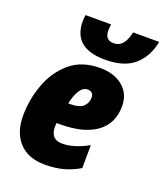

<svg xmlns="http://www.w3.org/2000/svg" viewBox="-146 -894 857 1002"><g transform="rotate(20 282.0 -393.0)"><path d="M564 -796H419Q401 -708 343 -708Q294 -708 294 -761Q294 -775 297 -796H155Q152 -778 152 -761Q152 -612 329 -612Q434 -612 490.5 -660.5Q547 -709 564 -796ZM412 -40 413 -168Q335 -124 269 -124Q204 -124 204 -195Q204 -205 205 -215H224Q356 -215 426.5 -266.5Q497 -318 497 -415Q497 -482 449 -522.5Q401 -563 322 -563Q219 -563 154 -506.5Q89 -450 58.5 -364.5Q28 -279 28 -191Q28 -98 78.5 -44Q129 10 221 10Q279 10 323.5 -2Q368 -14 412 -40ZM298 -435Q332 -435 332 -401Q332 -374 312 -353Q292 -332 234 -332H228Q236 -376 254.5 -405.5Q273 -435 298 -435Z"/></g></svg>

Font: Noto Sans Display SemiCondensed Black
Style: Italic
Weight: 900
Width: 4
Designer: Monotype Design team
Foundry: Monotype Imaging Inc.
Version: 1.000